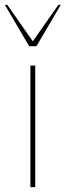

<svg xmlns="http://www.w3.org/2000/svg" viewBox="-25 -770 270 790"><path d="M120 0V-500H100V0ZM95 -580H125L225 -750H215L110 -600L5 -750H-5Z"/></svg>

Font: Perun Thin
Style: Regular
Weight: 100
Foundry: Copyright (c) Stefan Peev, Context Ltd, 2016
Version: Version 1.089